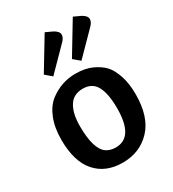

<svg xmlns="http://www.w3.org/2000/svg" viewBox="-193 -894 914 1015"><g transform="rotate(-30 264.0 -387.0)"><path d="M263 -73Q372 -73 372 -249Q372 -338 347.5 -384Q323 -430 265.5 -430Q208 -430 181 -386Q154 -342 154 -266Q154 -125 206 -89Q229 -73 263 -73ZM33 -252Q33 -326 55 -380.5Q77 -435 114 -464Q185 -518 271 -518Q331 -518 372.5 -498.5Q414 -479 437.5 -453.5Q461 -428 477.5 -379.5Q494 -331 494 -265Q494 -127 427 -56Q360 15 255.5 15Q151 15 92 -52.5Q33 -120 33 -252ZM125 -597 241 -789 284 -769Q313 -753 313 -733Q313 -713 288 -690L164 -564ZM295 -594 411 -786 454 -766Q483 -750 483 -730Q483 -710 458 -687L334 -561Z"/></g></svg>

Font: Bree Serif
Style: Regular
Weight: 400
Designer: Veronika Burian, Jos Scaglione
Foundry: TypeTogether
Version: Version 1.001